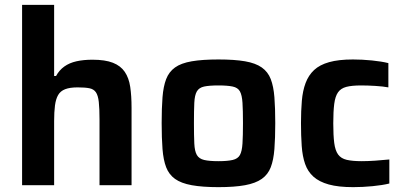

<svg xmlns="http://www.w3.org/2000/svg" viewBox="-20 -763 1669 791"><path d="M71 0V-743H203V-450H211Q224 -474 245 -489Q266 -504 295 -510.5Q324 -517 361 -517Q413 -517 445 -504.5Q477 -492 494 -467Q511 -442 516.5 -405Q522 -368 522 -319V0H390V-270Q390 -316 387 -343Q384 -370 375 -383Q366 -396 348 -399.5Q330 -403 300 -403Q268 -403 248.5 -395.5Q229 -388 219.5 -371.5Q210 -355 206.5 -328.5Q203 -302 203 -264V0Z M880 8Q814 8 770 0Q726 -8 701 -26Q676 -44 664.5 -74Q653 -104 649.5 -149Q646 -194 646 -256Q646 -318 649.5 -362.5Q653 -407 664.5 -437Q676 -467 701 -485Q726 -503 770 -510.5Q814 -518 880 -518Q946 -518 989.5 -510.5Q1033 -503 1058.5 -485Q1084 -467 1095.5 -437Q1107 -407 1110.5 -362.5Q1114 -318 1114 -256Q1114 -194 1110.5 -149Q1107 -104 1095.5 -74Q1084 -44 1058.5 -26Q1033 -8 989.5 0Q946 8 880 8ZM880 -99Q917 -99 938.5 -104Q960 -109 968.5 -124.5Q977 -140 979 -172Q981 -204 981 -256Q981 -308 979 -339.5Q977 -371 968.5 -386.5Q960 -402 938.5 -406.5Q917 -411 880 -411Q842 -411 821 -406.5Q800 -402 791 -386.5Q782 -371 780.5 -339.5Q779 -308 779 -256Q779 -204 780.5 -172Q782 -140 791 -124.5Q800 -109 821 -104Q842 -99 880 -99Z M1435 8Q1374 8 1334.5 -3Q1295 -14 1271.5 -35Q1248 -56 1237 -87.5Q1226 -119 1223 -161.5Q1220 -204 1220 -256Q1220 -306 1223.5 -347.5Q1227 -389 1239 -421Q1251 -453 1274 -474.5Q1297 -496 1336 -507Q1375 -518 1434 -518Q1472 -518 1512 -514Q1552 -510 1580 -503V-403Q1559 -407 1527 -409Q1495 -411 1468 -411Q1429 -411 1406.5 -405Q1384 -399 1372.5 -382.5Q1361 -366 1357 -335Q1353 -304 1353 -255Q1353 -205 1357 -174Q1361 -143 1373 -126.5Q1385 -110 1408.5 -104.5Q1432 -99 1470 -99Q1494 -99 1524.5 -101Q1555 -103 1584 -106V-7Q1556 0 1515 4Q1474 8 1435 8Z"/></svg>

Font: Saira Thin SemiBold
Style: Regular
Weight: 600
Version: Version 1.101